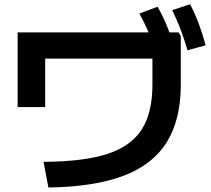

<svg xmlns="http://www.w3.org/2000/svg" viewBox="-20 -838 978 888"><path d="M685 -447V-566.9H189V-342.7H61.5V-688.2H806.4L816.2 -670V-447Q816.2 -284.8 751.3 -180.5Q686.5 -76.2 551.5 -25.1Q416.6 26.1 203.8 29.2L181.4 -89.5Q367.6 -90.5 476.9 -126.2Q586.2 -162 635.6 -239.3Q685 -316.6 685 -447ZM624.6 -775.4 708.8 -806.8Q733 -764.4 751.8 -718.8Q770.6 -673.2 786.9 -619.1L701.4 -592.6Q685.3 -646 666.9 -689.1Q648.5 -732.2 624.6 -775.4ZM776.6 -791 859.2 -818.4Q881.9 -774.5 899.1 -728.9Q916.2 -683.4 931 -628.5L847.1 -605.3Q831.8 -659.1 814.9 -703Q798 -746.8 776.6 -791Z"/></svg>

Font: WEMIX Pretendard Variable
Style: Regular
Weight: 400
Designer: Base glyphs from Inter by Rasmus Andersson; Hangeul glyphs from Noto Sans CJK(Source Han Sans) by Jang Soo-young and Kan
Foundry: Kil Hyung-jin
Version: Version 1.000;Glyphs 3.2 (3208)